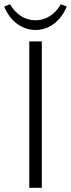

<svg xmlns="http://www.w3.org/2000/svg" viewBox="-32 -898 339 918"><path d="M138.1 -754.7C205.1 -754.7 260.2 -800.2 287 -866.8L259.1 -877.7C231.8 -830.7 189.1 -801 137.5 -801C85.9 -801 43.2 -830.7 16 -877.7L-12 -866.8C14.9 -800 70.5 -754.7 138.1 -754.7ZM108 0H168V-700H108Z"/></svg>

Font: Resamitz
Style: Regular
Weight: 500
Designer: gluk
Foundry: gluk
Version: Version 0.047